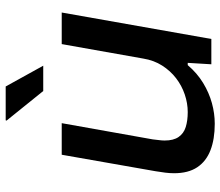

<svg xmlns="http://www.w3.org/2000/svg" viewBox="-70 -693 775 675"><g transform="rotate(-90 317.5 -355.5)"><path d="M220 12Q166 12 127 -3Q88 -18 67 -49.5Q46 -81 46 -131Q46 -146 48 -162Q50 -178 53 -196L111 -526H222L165 -206Q164 -195 162.5 -184.5Q161 -174 161 -164Q161 -133 173.5 -115Q186 -97 208.5 -90Q231 -83 261 -83Q292 -83 323 -93.5Q354 -104 380 -124Q406 -144 424.5 -173Q443 -202 449 -239L500 -526H611L518 0H429L434 -83H426Q398 -50 363.5 -29Q329 -8 292.5 2Q256 12 220 12ZM335 -591 231 -720 232 -723H351L424 -591Z"/></g></svg>

Font: Archivo SemiExpanded Medium
Style: Italic
Weight: 500
Width: 6
Italic angle: -10°
Designer: Hector Gatti
Foundry: Omnibus-Type
Version: Version 2.001